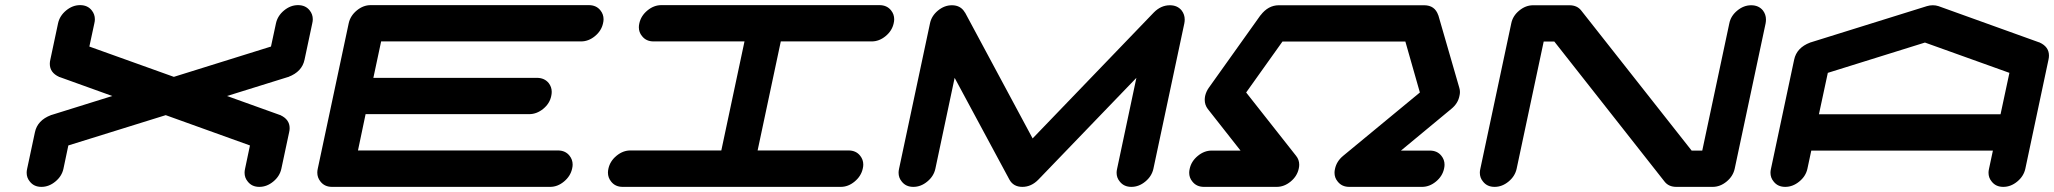

<svg xmlns="http://www.w3.org/2000/svg" viewBox="-20 -729 8013 749"><path d="M1105.5 -428.7H1104L865.7 -354.5L1072.3 -280.3H1073.7V-279.8Q1109.9 -263.2 1109.9 -229Q1109.9 -221.2 1107.9 -212.9L1077.6 -70.8Q1071.3 -41.5 1046.1 -20.8Q1021 0 991.7 0Q962.4 0 946.3 -21Q934.1 -35.6 934.1 -55.2Q934.1 -62.5 936 -70.8L955.1 -161.6L626.5 -279.8L246.6 -161.6L227.5 -70.8Q221.2 -41.5 196 -20.8Q170.9 0 141.6 0Q112.3 0 96.2 -21Q84 -35.6 84 -55.2Q84 -62.5 85.9 -70.8L116.2 -212.9Q126 -259.8 178.7 -279.8V-280.3H180.2L418 -354.5L211.9 -428.7H210.4V-429.2Q174.3 -445.8 174.3 -480Q174.3 -487.8 176.3 -496.1L206.5 -638.2Q212.9 -667.5 238 -688.2Q263.2 -709 292.5 -709Q321.8 -709 337.9 -688.5Q350.1 -673.3 350.1 -653.8Q350.1 -646.5 348.1 -638.2L328.6 -547.4L658.2 -429.2L1037.1 -547.4L1056.6 -638.2Q1063 -667.5 1088.1 -688.2Q1113.3 -709 1142.6 -709Q1171.9 -709 1188 -688.5Q1200.2 -673.3 1200.2 -653.8Q1200.2 -646.5 1198.2 -638.2L1168 -496.1Q1158.2 -449.2 1105.5 -429.2Z M2156.2 -142.1Q2185.5 -142.1 2201.7 -121.6Q2213.9 -106.4 2213.9 -86.9Q2213.9 -79.6 2211.9 -71.3Q2205.6 -42 2180.4 -21Q2155.3 0 2126 0H1275.4Q1246.1 0 1230 -21Q1217.8 -36.1 1217.8 -55.7Q1217.8 -63 1219.7 -71.3L1340.3 -638.2Q1346.7 -667.5 1371.8 -688.2Q1397 -709 1426.3 -709H2276.9Q2306.2 -709 2322.3 -688.5Q2334.5 -673.3 2334.5 -653.8Q2334.5 -646.5 2332.5 -638.2Q2326.2 -608.9 2301 -588.1Q2275.9 -567.4 2246.6 -567.4H1466.8L1436.5 -425.3H2074.7Q2104 -425.3 2120.6 -404.8Q2132.3 -389.6 2132.3 -370.6Q2132.3 -362.8 2130.4 -354.5Q2124.5 -325.2 2099.1 -304.4Q2073.7 -283.7 2044.4 -283.7H1406.2L1376.5 -142.1Z M3290 -142.1Q3319.3 -142.1 3335.4 -121.6Q3347.7 -106.4 3347.7 -86.9Q3347.7 -79.6 3345.7 -71.3Q3339.4 -42 3314.2 -21Q3289.1 0 3259.8 0H2409.2Q2379.9 0 2363.8 -21Q2351.6 -36.1 2351.6 -55.7Q2351.6 -63 2353.5 -71.3Q2359.9 -100.6 2385 -121.3Q2410.2 -142.1 2439.5 -142.1H2793.9L2884.3 -567.4H2529.8Q2500.5 -567.4 2484.4 -588.4Q2472.2 -603 2472.2 -622.6Q2472.2 -629.9 2474.1 -638.2Q2480.5 -667.5 2505.6 -688.2Q2530.8 -709 2560.1 -709H3410.6Q3439.9 -709 3456.1 -688.5Q3468.3 -673.3 3468.3 -653.8Q3468.3 -646.5 3466.3 -638.2Q3460 -608.9 3434.8 -588.1Q3409.7 -567.4 3380.4 -567.4H3025.9L2935.5 -142.1Z M4600.1 -637.7 4479.5 -70.8Q4473.1 -41.5 4448 -20.8Q4422.9 0 4393.6 0Q4364.3 0 4348.1 -21Q4335.9 -35.6 4335.9 -55.2Q4335.9 -62.5 4337.9 -70.8L4413.1 -425.3L4031.2 -28.8Q4003.4 0 3968.3 0Q3933.1 0 3917.5 -28.8L3704.1 -425.3L3628.9 -70.8Q3622.6 -41.5 3597.4 -20.8Q3572.3 0 3543 0Q3513.7 0 3497.6 -21Q3485.4 -35.6 3485.4 -55.2Q3485.4 -62.5 3487.3 -70.8L3607.9 -637.7Q3613.8 -667 3638.9 -687.7Q3664.1 -708.5 3693.4 -708.5Q3728 -708.5 3744.1 -680.2H3744.6L4008.3 -189L4481 -680.2Q4508.8 -708.5 4543.9 -708.5Q4573.2 -708.5 4589.8 -688Q4601.6 -672.4 4601.6 -652.8Q4601.6 -645.5 4600.1 -637.7Z M5557.6 -141.6Q5586.9 -141.6 5603 -121.1Q5615.2 -106 5615.2 -86.4Q5615.2 -79.1 5613.3 -70.8Q5606.9 -41.5 5581.8 -20.8Q5556.6 0 5527.3 0H5243.7Q5214.4 0 5198.2 -21Q5186 -35.6 5186 -55.2Q5186 -62.5 5188 -70.8Q5194.3 -100.1 5219.7 -121.1L5519 -368.2L5462.4 -566.9H4982.9L4841.3 -368.2L5036.1 -121.1Q5048.3 -106 5048.3 -86.4Q5048.3 -79.1 5046.4 -70.8Q5040 -41.5 5014.9 -20.8Q4989.7 0 4960.4 0H4676.8Q4647.5 0 4631.3 -21Q4619.1 -35.6 4619.1 -55.2Q4619.1 -62.5 4621.1 -70.8Q4627.4 -100.1 4652.6 -120.8Q4677.7 -141.6 4707 -141.6H4819.3L4691.4 -304.2Q4679.7 -319.8 4679.7 -339.4Q4679.7 -346.7 4681.2 -354.5Q4685.1 -371.6 4695.3 -386.2L4896.5 -668.5Q4897 -668.5 4897 -668.9V-669.4H4897.5Q4927.2 -708.5 4968.8 -708.5H5535.6Q5577.6 -708.5 5590.8 -669.4L5591.3 -668.9V-668.5L5672.9 -386.2Q5675.3 -378.4 5675.3 -370.1Q5675.3 -362.3 5673.3 -354.5Q5667.5 -325.2 5641.6 -304.2L5445.3 -141.6Z M6747.1 -70.8Q6740.7 -41.5 6715.6 -20.8Q6690.4 0 6661.1 0H6519.5Q6489.7 0 6473.6 -20.5L6043.5 -566.9H6002L5896.5 -70.8Q5890.1 -41.5 5865 -20.8Q5839.8 0 5810.5 0Q5781.2 0 5765.1 -21Q5752.9 -35.6 5752.9 -55.2Q5752.9 -62.5 5754.9 -70.8L5875.5 -637.7Q5881.3 -667 5906.5 -687.7Q5931.6 -708.5 5960.9 -708.5H6102.5Q6132.3 -708.5 6148.4 -688L6579.1 -141.6H6620.6L6726.1 -637.7Q6731.9 -667 6757.1 -687.7Q6782.2 -708.5 6811.5 -708.5Q6840.8 -708.5 6857.4 -688Q6869.1 -672.4 6869.1 -652.8Q6869.1 -645.5 6867.7 -637.7Z M7784.2 -283.2 7818.8 -444.8 7489.3 -563 7110.4 -444.8 7075.7 -283.2ZM7880.9 -70.8Q7874.5 -41.5 7849.4 -20.8Q7824.2 0 7794.9 0Q7765.6 0 7749.5 -21Q7737.3 -35.6 7737.3 -55.2Q7737.3 -62.5 7739.3 -70.8L7754.4 -141.6H7045.9L7030.8 -70.8Q7024.4 -41.5 6999 -20.8Q6973.6 0 6944.3 0Q6915 0 6898.9 -21Q6886.7 -35.6 6886.7 -55.2Q6886.7 -62.5 6888.7 -70.8L6979 -496.1Q6988.8 -543 7041.5 -563L7042.5 -563.5H7043L7497.1 -705.1Q7508.3 -708.5 7520 -708.5Q7531.7 -708.5 7542 -705.1L7935.5 -563.5H7936.5L7937 -563Q7973.1 -546.4 7973.1 -512.2Q7973.1 -504.4 7971.2 -496.1Z"/></svg>

Font: Robtronika
Style: Italic
Weight: 400
Italic angle: -12°
Designer: GGBot
Version: 1.00